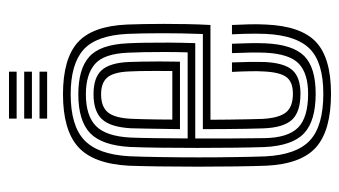

<svg xmlns="http://www.w3.org/2000/svg" viewBox="-190 -584 781 442"><g transform="rotate(-90 201.0 -362.5)"><path d="M206.8 8.5Q122.2 8.5 83.5 -25.9Q44.8 -60.2 41 -141Q40 -169 39.4 -210.6Q38.8 -252.2 38.8 -298.1Q38.8 -344 39.4 -386Q40 -428 41 -457Q45.5 -539 84.5 -573.8Q123.5 -608.5 205.5 -608.5Q286.8 -608.5 324.6 -574.8Q362.5 -541 366 -461Q366.8 -444 367.1 -422.2Q367.5 -400.5 367.5 -375.5Q367.5 -350.5 367 -323.5Q366.5 -296.5 365 -269H146.8Q147 -246.8 147.2 -224.8Q147.5 -202.8 147.9 -183.4Q148.2 -164 148.8 -149.2Q150.8 -111.8 163.5 -95.5Q176.2 -79.2 206.8 -79.2Q233.8 -79.2 245 -94.1Q256.2 -109 258 -146.2Q258.8 -158 258.5 -176.9Q258.2 -195.8 257 -219.5H278.8Q279.8 -195.8 280 -176.9Q280.2 -158 279.8 -145.2Q277.8 -99.2 261.1 -80.5Q244.5 -61.8 206.8 -61.8Q165.2 -61.8 147 -81.1Q128.8 -100.5 127 -147Q126.5 -163.8 126 -187Q125.5 -210.2 125.4 -236.1Q125.2 -262 125.2 -286.5H344.2Q345.2 -310.2 345.6 -334.2Q346 -358.2 346 -381Q346 -403.8 345.6 -423.9Q345.2 -444 344.5 -460Q341 -532 308 -561.4Q275 -590.8 205.5 -590.8Q133.2 -590.8 100 -559.5Q66.8 -528.2 62.8 -455.8Q61.5 -425.8 60.9 -383.5Q60.2 -341.2 60.2 -296Q60.2 -250.8 60.9 -210.2Q61.5 -169.8 62.5 -143Q66 -71.2 99.1 -40.2Q132.2 -9.2 206.8 -9.2Q278 -9.2 309.5 -39.8Q341 -70.2 344.5 -142Q345 -153 345 -166Q345 -179 344.6 -192.6Q344.2 -206.2 343.5 -219.5H365Q366 -201.2 366.5 -180.1Q367 -159 366 -141.2Q362.5 -60.5 325.8 -26Q289 8.5 206.8 8.5ZM206.8 -26.8Q144.2 -26.8 115.8 -53.4Q87.2 -80 84 -143.8Q83 -171.8 82.5 -212.8Q82 -253.8 82 -299.1Q82 -344.5 82.5 -385.6Q83 -426.8 84.2 -454.2Q87.8 -519 116.1 -546.1Q144.5 -573.2 205.5 -573.2Q263.8 -573.2 291.9 -548Q320 -522.8 322.8 -459.5Q323.8 -442.2 324.1 -418Q324.5 -393.8 324.4 -364.8Q324.2 -335.8 323.2 -304H103.8Q103.5 -256.8 103.8 -220.5Q104 -184.2 104.5 -145.5Q105.2 -91 128.5 -67.6Q151.8 -44.2 206.8 -44.2Q253.2 -44.2 275.9 -65.6Q298.5 -87 301.2 -143.2Q301.8 -158.8 301.5 -178.1Q301.2 -197.5 300.2 -219.5H321.8Q322.8 -199.2 323.1 -179.6Q323.5 -160 322.8 -142.8Q320 -79.5 293.5 -53.1Q267 -26.8 206.8 -26.8ZM103.8 -321.5H302Q302.8 -349.5 302.8 -375Q302.8 -400.5 302.4 -422Q302 -443.5 301.2 -459Q298.8 -514.8 274.8 -535.2Q250.8 -555.8 205.5 -555.8Q156 -555.8 132.4 -532.6Q108.8 -509.5 105.8 -453Q105 -435 104.5 -398.5Q104 -362 103.8 -321.5ZM125.2 -339.2Q125.5 -357 125.8 -376.8Q126 -396.5 126.4 -415.9Q126.8 -435.2 127.2 -451.8Q129.8 -499 148 -518.6Q166.2 -538.2 205.5 -538.2Q244 -538.2 260.9 -519.5Q277.8 -500.8 279.8 -457Q280.2 -445.8 280.6 -427.5Q281 -409.2 281 -386.5Q281 -363.8 280.5 -339.2ZM147.2 -356.8H259Q259.2 -377.2 259.2 -396.6Q259.2 -416 258.9 -431.6Q258.5 -447.2 258 -456.2Q256.5 -491.5 244.4 -506.1Q232.2 -520.8 205.5 -520.8Q176.8 -520.8 163.8 -505Q150.8 -489.2 149 -450.8Q148.5 -437.8 148.1 -423.1Q147.8 -408.5 147.5 -392.1Q147.2 -375.8 147.2 -356.8ZM149.5 -715.2V-732.8H257.5V-715.2ZM149.5 -645V-662.5H257.5V-645ZM149.5 -680V-697.8H257.5V-680Z"/></g></svg>

Font: Big Shoulders Inline Display Thin
Style: Bold
Weight: 700
Version: Version 2.002